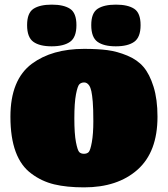

<svg xmlns="http://www.w3.org/2000/svg" viewBox="-20 -800 725 829"><path d="M343 9Q268 9 214 -4Q160 -17 116 -50Q25 -116 25 -296Q25 -456 118 -525Q205 -589 343 -589Q402 -589 444 -583.5Q486 -578 529.5 -560Q573 -542 599.5 -511Q626 -480 643 -425.5Q660 -371 660 -296Q660 -144 574 -67.5Q488 9 343 9ZM365 -431Q356 -444 343.5 -444Q331 -444 323 -436.5Q315 -429 308 -392.5Q301 -356 301 -289Q301 -222 308 -186Q315 -150 322.5 -143Q330 -136 342.5 -136Q355 -136 362.5 -143Q370 -150 376.5 -186Q383 -222 383 -276.5Q383 -331 380.5 -360.5Q378 -390 374.5 -406Q371 -422 365 -431ZM282.5 -619.5Q255 -600 203 -600Q151 -600 124 -619.5Q97 -639 97 -691.5Q97 -744 124.5 -762Q152 -780 203.5 -780Q255 -780 282.5 -762Q310 -744 310 -691.5Q310 -639 282.5 -619.5ZM559.5 -619.5Q532 -600 480 -600Q428 -600 401 -619.5Q374 -639 374 -691.5Q374 -744 401.5 -762Q429 -780 480.5 -780Q532 -780 559.5 -762Q587 -744 587 -691.5Q587 -639 559.5 -619.5Z"/></svg>

Font: Titan One
Style: Regular
Weight: 400
Designer: Rodrigo Fuenzalida
Foundry: Rodrigo Fuenzalida
Version: Version 1.001